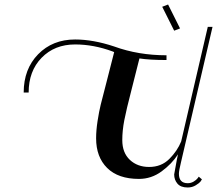

<svg xmlns="http://www.w3.org/2000/svg" viewBox="-20 -784 962 851"><path d="M922 -665 782 -64Q773 -27 773 -14Q773 28 812 28Q826 28 838 21Q850 14 856 6L861 -1L875 11Q873 15 868.5 21Q864 27 848 37Q832 47 812 47Q781 47 766.5 30Q752 13 752 -11L764 -77L769 -100Q742 -58 696.5 -24.5Q651 9 596 9Q504 9 455 -39.5Q406 -88 406 -171Q406 -206 412.5 -248Q419 -290 426.5 -320.5Q434 -351 454 -427.5Q474 -504 486 -553L479 -556Q395 -587 313 -587Q222 -587 164.5 -528Q107 -469 107 -374H85Q85 -478 149 -543.5Q213 -609 313 -609Q393 -609 486 -578Q593 -539 718 -539V-518Q643 -518 598 -525Q586 -475 563 -386.5Q540 -298 531 -251.5Q522 -205 522 -163Q522 -107 555.5 -75.5Q589 -44 641 -44Q695 -44 730.5 -79.5Q766 -115 783 -157L901 -665ZM725 -764 778 -658 752 -648 699 -754Z"/></svg>

Font: Sail
Style: Regular
Weight: 400
Designer: Miguel Hernandez
Foundry: Miguel Hernandez
Version: Version 1.002